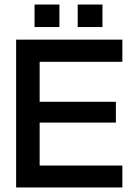

<svg xmlns="http://www.w3.org/2000/svg" viewBox="-20 -825 598 845"><path d="M322 -805H431V-706H322ZM132 -805H241.5V-706H132ZM518.5 -650.5V-553H154.5V-377H490V-285.5H154.5V-96.5H518.5V0H51V-650.5Z"/></svg>

Font: Overused Grotesk Medium
Style: Regular
Weight: 525
Version: Version 0.004